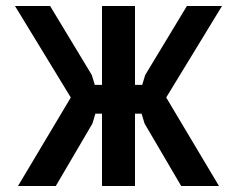

<svg xmlns="http://www.w3.org/2000/svg" viewBox="-20 -620 790 640"><path d="M462 -208 452 -241H420V-337H454L464 -370L603 -600H720L534 -295L710 0H584ZM216 -295 30 -600H147L286 -370L296 -337H330V-241H298L288 -208L166 0H40ZM320 -600H430V0H320Z"/></svg>

Font: Martian Mono VF sWd Rg
Style: Regular
Weight: 400
Width: 6
Monospace: yes
Designer: Roman Shamin
Foundry: Evil Martians
Version: Version 1.100